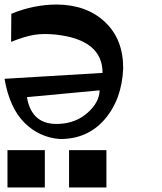

<svg xmlns="http://www.w3.org/2000/svg" viewBox="-43 -568 717 848"><path d="M-23 -220 410 -246Q410 -392 205 -415Q150 -421 107.5 -414Q65 -407 6 -383L7 -507Q106 -548 208 -548Q340 -547 421 -470.5Q502 -394 501 -265Q495 -128 419 -40.5Q343 47 221 46Q130 39 64.5 -26.5Q-1 -92 -23 -220ZM397 -169 76 -139Q97 -13 221 -21Q294 -25 345 -71Q396 -117 397 -169ZM-10 260V95H155V260ZM262 260V95H427V260Z"/></svg>

Font: OpenDyslexic
Style: Regular
Weight: 400
Designer: Abbie Gonzalez
Version: Version 0.920;hotconv 1.0.109;makeotfexe 2.5.65596